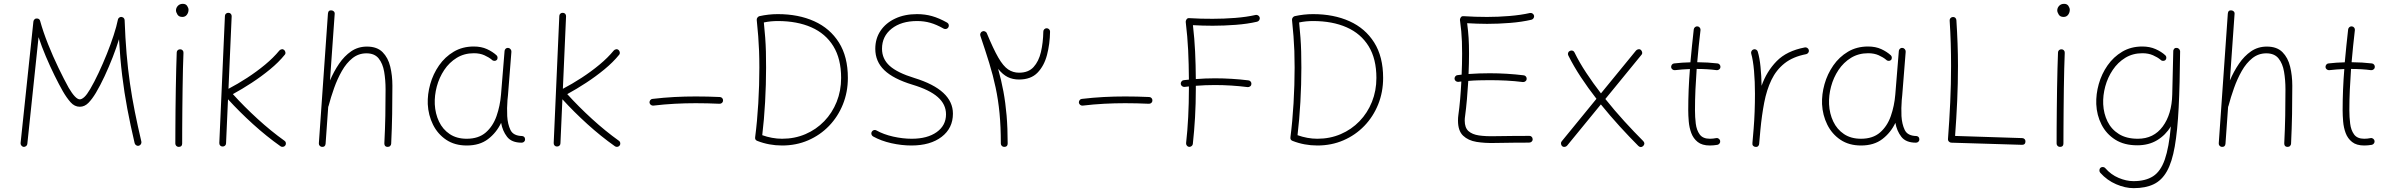

<svg xmlns="http://www.w3.org/2000/svg" viewBox="-20 -749 12481 1002"><path d="M103 17.6Q96.2 16.6 91.6 10.7Q86.9 4.9 87.4 -2L154.3 -636.7Q155.3 -644.5 161.4 -649.2Q167.5 -653.8 175.3 -652.3Q186.5 -650.9 189.5 -639.6Q205.1 -583 230.7 -518.8Q256.3 -454.6 285.2 -394.8Q314 -335 338.4 -291Q374 -230.5 396.5 -230.5Q406.7 -230.5 420.2 -242.7Q433.6 -254.9 450.7 -284.2Q472.2 -320.8 494.6 -368.7Q517.1 -416.5 537.6 -467.5Q558.1 -518.6 573.2 -565.2Q588.4 -611.8 595.2 -646Q596.7 -653.8 603.5 -658Q610.4 -662.1 617.7 -659.7Q624 -658.2 627.2 -653.1Q630.4 -647.9 630.4 -643.6Q633.8 -549.8 640.6 -469Q647.5 -388.2 658.2 -314Q668.9 -239.7 683.8 -165.5Q698.7 -91.3 717.8 -9.8Q719.2 -2.9 715.3 3.4Q711.4 9.8 704.1 11.7Q697.3 13.2 690.9 9.3Q684.6 5.4 682.6 -2Q660.6 -95.7 644.5 -180.9Q628.4 -266.1 617.7 -354.2Q606.9 -442.4 601.1 -544.4Q587.9 -501 568.1 -450.2Q548.3 -399.4 525.6 -350.8Q502.9 -302.2 480.5 -264.6Q460.9 -231.9 441.2 -211.9Q421.4 -191.9 396.5 -191.9Q369.1 -191.9 348.4 -215.3Q327.6 -238.8 308.1 -272.5Q287.6 -308.6 264.4 -355.7Q241.2 -402.8 219.2 -454.6Q197.3 -506.3 181.2 -555.2L122.6 2Q122.1 8.8 116.2 13.4Q110.4 18.1 103 17.6Z M898.4 -694.8Q898.4 -708 908.2 -718.5Q918 -729 934.1 -729Q949.7 -729 956.8 -718Q963.9 -707 963.9 -698.2Q963.9 -683.6 955.3 -672.1Q946.8 -660.6 931.6 -660.6Q913.6 -660.6 906 -673.1Q898.4 -685.5 898.4 -694.8ZM920.9 -491.7Q928.2 -491.7 933.1 -486.3Q938 -481 937.5 -473.1Q936 -439 934.8 -390.6Q933.6 -342.3 932.9 -287.4Q932.1 -232.4 931.6 -178Q931.2 -123.5 930.9 -77.1Q930.7 -30.8 930.7 0Q930.7 17.6 912.6 17.6Q905.3 17.6 900.1 12.5Q895 7.3 895 0Q895 -30.8 895.3 -77.1Q895.5 -123.5 896 -178Q896.5 -232.4 897.5 -287.6Q898.4 -342.8 899.7 -391.6Q900.9 -440.4 902.3 -475.1Q902.3 -482.4 907.7 -487.3Q913.1 -492.2 920.9 -491.7Z M1468.8 10.3Q1464.4 16.1 1457 17.3Q1449.7 18.6 1443.8 14.2Q1370.6 -37.6 1300.3 -101.3Q1230 -165 1169.9 -231L1159.7 -1Q1159.7 6.3 1154.3 11.2Q1148.9 16.1 1141.1 15.6Q1133.8 15.6 1128.9 10.3Q1124 4.9 1124.5 -2.9L1153.8 -665.5Q1153.8 -672.9 1159.2 -677.7Q1164.6 -682.6 1172.4 -682.1Q1179.7 -682.1 1184.6 -676.8Q1189.5 -671.4 1189 -663.6L1172.4 -285.6Q1220.2 -310.5 1269.8 -342.8Q1319.3 -375 1363.3 -411.4Q1407.2 -447.8 1438 -485.4Q1442.9 -490.7 1450.2 -491.9Q1457.5 -493.2 1462.9 -488.3Q1468.3 -483.4 1469.5 -475.8Q1470.7 -468.3 1465.8 -462.9Q1434.1 -423.8 1388.9 -386.7Q1343.8 -349.6 1293.7 -316.9Q1243.7 -284.2 1195.3 -257.8Q1254.4 -192.4 1324.2 -128.7Q1394 -64.9 1464.4 -14.6Q1470.7 -10.7 1471.9 -3.2Q1473.1 4.4 1468.8 10.3Z M1660.2 17.6Q1653.8 17.1 1648.7 12Q1643.6 6.8 1644 -1L1691.4 -677.7Q1692.9 -696.8 1710.4 -694.8Q1717.3 -694.3 1722.4 -689.2Q1727.5 -684.1 1726.6 -675.8L1702.1 -329.1Q1722.2 -376 1749.5 -416.3Q1776.9 -456.5 1812.7 -481.2Q1848.6 -505.9 1895 -505.9Q1947.8 -505.9 1976.6 -476.8Q2005.4 -447.8 2016.6 -401.4Q2027.8 -355 2027.8 -301.8Q2027.8 -226.6 2026.6 -153.8Q2025.4 -81.1 2021.5 0.5Q2021.5 6.8 2016.6 12.2Q2011.7 17.6 2003.4 17.6Q1985.8 17.6 1985.8 -0.5Q1989.7 -77.6 1991 -145Q1992.2 -212.4 1992.2 -282.2Q1992.2 -331.5 1984.9 -374.5Q1977.5 -417.5 1956.1 -444.1Q1934.6 -470.7 1892.6 -470.7Q1851.1 -470.7 1819.3 -445.3Q1787.6 -419.9 1764.2 -378.7Q1740.7 -337.4 1723.6 -289.3Q1706.5 -241.2 1694.8 -196.3Q1694.3 -193.4 1692.9 -191.4L1679.2 1Q1677.7 18.6 1660.2 17.6Z M2415.5 -24.9Q2477.5 -24.9 2515.1 -57.6Q2552.7 -90.3 2571.3 -143.3Q2589.8 -196.3 2594.7 -255.9L2613.3 -483.9Q2614.3 -490.7 2619.6 -495.4Q2625 -500 2632.3 -499Q2639.2 -498.5 2644.3 -492.4Q2649.4 -486.3 2648.9 -479L2630.9 -251Q2629.9 -238.8 2628.4 -227.1Q2625 -184.6 2627 -143.1Q2629.4 -101.1 2644 -70.6Q2658.7 -40 2705.1 -39.1Q2719.7 -37.1 2720.2 -22Q2720.7 -14.6 2715.3 -9.5Q2710 -4.4 2702.6 -4.4Q2649.9 -4.4 2626.2 -35.2Q2602.5 -65.9 2595.2 -107.9Q2570.8 -56.6 2527.1 -23.2Q2483.4 10.3 2416 10.3Q2353 10.3 2308.6 -19.5Q2264.2 -49.3 2239.7 -98.6Q2215.3 -147.9 2212.4 -205.6Q2210.4 -256.8 2225.3 -309.8Q2240.2 -362.8 2271.2 -407.5Q2302.2 -452.1 2347.9 -479.2Q2393.6 -506.3 2452.6 -506.3Q2491.7 -506.3 2521.5 -492.7Q2551.3 -479 2571.8 -460Q2576.7 -455.1 2576.7 -447.3Q2576.7 -439.5 2571.3 -435.1Q2566.4 -430.7 2558.6 -431.4Q2550.8 -432.1 2546.4 -437.5Q2531.2 -450.2 2507.8 -460.7Q2484.4 -471.2 2453.1 -471.2Q2402.8 -471.2 2363.8 -447.3Q2324.7 -423.3 2298.3 -383.8Q2272 -344.2 2259.5 -297.4Q2247.1 -250.5 2249 -205.1Q2251.5 -155.8 2271 -114.7Q2290.5 -73.7 2326.9 -49.3Q2363.3 -24.9 2415.5 -24.9Z M3213.9 10.3Q3209.5 16.1 3202.1 17.3Q3194.8 18.6 3189 14.2Q3115.7 -37.6 3045.4 -101.3Q2975.1 -165 2915 -231L2904.8 -1Q2904.8 6.3 2899.4 11.2Q2894 16.1 2886.2 15.6Q2878.9 15.6 2874 10.3Q2869.1 4.9 2869.6 -2.9L2898.9 -665.5Q2898.9 -672.9 2904.3 -677.7Q2909.7 -682.6 2917.5 -682.1Q2924.8 -682.1 2929.7 -676.8Q2934.6 -671.4 2934.1 -663.6L2917.5 -285.6Q2965.3 -310.5 3014.9 -342.8Q3064.5 -375 3108.4 -411.4Q3152.3 -447.8 3183.1 -485.4Q3188 -490.7 3195.3 -491.9Q3202.6 -493.2 3208 -488.3Q3213.4 -483.4 3214.6 -475.8Q3215.8 -468.3 3210.9 -462.9Q3179.2 -423.8 3134 -386.7Q3088.9 -349.6 3038.8 -316.9Q2988.8 -284.2 2940.4 -257.8Q2999.5 -192.4 3069.3 -128.7Q3139.2 -64.9 3209.5 -14.6Q3215.8 -10.7 3217 -3.2Q3218.3 4.4 3213.9 10.3Z M3369.6 -213.4Q3369.1 -220.2 3373.5 -226.3Q3377.9 -232.4 3385.3 -232.9Q3443.4 -239.7 3499 -242.7Q3554.7 -245.6 3610.8 -245.6Q3673.3 -245.6 3736.3 -242.7Q3743.7 -242.7 3748.8 -237.3Q3753.9 -231.9 3753.4 -224.1Q3753.4 -216.8 3747.8 -211.9Q3742.2 -207 3734.4 -207.5Q3671.4 -210.4 3610.8 -210.4Q3556.2 -210.4 3501.2 -207.5Q3446.3 -204.6 3389.2 -197.8Q3382.3 -197.3 3376.5 -201.7Q3370.6 -206.1 3369.6 -213.4Z M3942.9 -664.6Q3991.2 -675.3 4039.1 -675.3Q4147 -675.3 4229.2 -638.2Q4311.5 -601.1 4358.2 -527.1Q4404.8 -453.1 4404.8 -342.3Q4404.8 -268.6 4378.9 -204.3Q4353 -140.1 4306.6 -92Q4260.3 -43.9 4197.8 -16.8Q4135.3 10.3 4061.5 10.3Q3993.2 10.3 3932.1 -13.7Q3918.9 -18.6 3920.9 -32.7Q3931.6 -114.3 3937.3 -210.2Q3942.9 -306.2 3942.9 -396Q3942.9 -444.3 3941.4 -482.9Q3939.9 -521.5 3937 -559.8Q3934.1 -598.1 3929.2 -645Q3928.7 -651.9 3933.1 -657.5Q3937.5 -663.1 3942.9 -664.6ZM3966.3 -631.8Q3970.7 -589.4 3973.4 -553Q3976.1 -516.6 3977.1 -479Q3978 -441.4 3978 -396Q3978 -308.6 3972.9 -216.8Q3967.8 -125 3958 -43.5Q3982.4 -34.7 4008.8 -29.8Q4035.2 -24.9 4061.5 -24.9Q4127.4 -24.9 4183.6 -49.1Q4239.7 -73.2 4281.5 -116.5Q4323.2 -159.7 4346.4 -217.5Q4369.6 -275.4 4369.6 -342.3Q4369.6 -441.9 4329.1 -507.8Q4288.6 -573.7 4214.4 -606.4Q4140.1 -639.2 4039.1 -639.2Q4021 -639.2 4002.9 -637.5Q3984.9 -635.7 3966.3 -631.8Z M4929.2 -606.4Q4925.8 -600.1 4918.5 -598.1Q4911.1 -596.2 4904.8 -599.6Q4866.7 -621.1 4834.7 -630.1Q4802.7 -639.2 4766.1 -639.2Q4683.6 -639.2 4633.3 -599.4Q4583 -559.6 4583 -494.6Q4583 -441.4 4623 -405.3Q4663.1 -369.1 4752.4 -341.8Q4953.1 -279.8 4953.1 -155.8Q4953.1 -80.1 4894.3 -34.9Q4835.4 10.3 4736.3 10.3Q4685.1 10.3 4631.6 -1.7Q4578.1 -13.7 4536.1 -37.1Q4529.8 -41 4527.8 -48.1Q4525.9 -55.2 4529.3 -61Q4533.2 -67.9 4540.3 -70.1Q4547.4 -72.3 4553.7 -68.4Q4591.3 -47.4 4641.4 -36.1Q4691.4 -24.9 4737.8 -24.9Q4819.8 -24.9 4868.4 -59.6Q4917 -94.2 4917 -152.3Q4917 -204.6 4874 -242.4Q4831.1 -280.3 4741.7 -307.1Q4642.1 -337.4 4595 -382.8Q4547.9 -428.2 4547.9 -494.1Q4547.9 -547.9 4575.4 -588.6Q4603 -629.4 4652.1 -652.3Q4701.2 -675.3 4765.6 -675.3Q4807.1 -675.3 4843.8 -665Q4880.4 -654.8 4922.9 -630.9Q4929.2 -627.4 4931.2 -620.1Q4933.1 -612.8 4929.2 -606.4Z M5220.7 17.6Q5213.4 17.6 5208.3 12.5Q5203.1 7.3 5203.1 0Q5203.1 -87.9 5196.3 -158.2Q5189.5 -228.5 5176 -291.7Q5162.6 -355 5142.6 -419.9Q5122.6 -484.9 5096.2 -562.5Q5093.8 -569.3 5097.2 -576.4Q5100.6 -583.5 5107.4 -585.4Q5115.2 -588.4 5123 -583.5Q5127.9 -581.1 5129.9 -575.7Q5164.1 -493.2 5189.9 -448.5Q5215.8 -403.8 5241.2 -386.7Q5266.6 -369.6 5298.3 -369.6Q5347.2 -369.6 5374 -399.2Q5400.9 -428.7 5412.4 -477.5Q5423.8 -526.4 5424.8 -584Q5424.8 -591.3 5429.9 -596.4Q5435.1 -601.6 5442.4 -601.6Q5449.7 -601.6 5454.8 -596.4Q5460 -591.3 5460 -584Q5459 -519.5 5444.1 -462.4Q5429.2 -405.3 5394.5 -369.6Q5359.9 -334 5297.9 -334Q5265.1 -334 5239 -346.9Q5212.9 -359.9 5189 -389.6Q5205.6 -330.6 5216.6 -271.5Q5227.5 -212.4 5233.2 -146.2Q5238.8 -80.1 5238.8 0Q5238.8 17.6 5220.7 17.6Z M5610.4 -213.4Q5609.9 -220.2 5614.3 -226.3Q5618.7 -232.4 5626 -232.9Q5684.1 -239.7 5739.7 -242.7Q5795.4 -245.6 5851.6 -245.6Q5914.1 -245.6 5977.1 -242.7Q5984.4 -242.7 5989.5 -237.3Q5994.6 -231.9 5994.1 -224.1Q5994.1 -216.8 5988.5 -211.9Q5982.9 -207 5975.1 -207.5Q5912.1 -210.4 5851.6 -210.4Q5796.9 -210.4 5741.9 -207.5Q5687 -204.6 5629.9 -197.8Q5623 -197.3 5617.2 -201.7Q5611.3 -206.1 5610.4 -213.4Z M6142.1 -311Q6141.6 -317.9 6146 -324Q6150.4 -330.1 6157.7 -330.6Q6170.9 -332 6184.6 -333.5Q6184.1 -415 6180.7 -486.6Q6177.2 -558.1 6168 -634.8Q6167.5 -640.1 6172.1 -647.7Q6176.8 -655.3 6186.5 -654.3Q6216.8 -652.3 6247.6 -651.6Q6278.3 -650.9 6309.1 -650.9Q6366.2 -650.9 6425.8 -655.5Q6485.4 -660.2 6532.7 -670.9Q6539.6 -672.4 6545.9 -668.5Q6552.2 -664.6 6554.2 -657.2Q6555.7 -650.4 6551.8 -644Q6547.9 -637.7 6540.5 -635.7Q6490.2 -624 6429 -619.4Q6367.7 -614.7 6309.1 -614.7Q6255.9 -614.7 6205.6 -617.7Q6213.9 -546.4 6217 -479.2Q6220.2 -412.1 6220.7 -336.4Q6271 -340.3 6320.3 -340.3Q6364.3 -340.3 6408.2 -337.6Q6452.1 -335 6495.1 -329.6Q6502.4 -329.1 6507.1 -323Q6511.7 -316.9 6510.7 -310.1Q6510.3 -302.7 6504.2 -298.3Q6498 -293.9 6491.2 -294.4Q6448.7 -299.8 6405.8 -302.5Q6362.8 -305.2 6320.3 -305.2Q6271.5 -305.2 6220.7 -301.3Q6220.7 -293.5 6220.7 -284.7Q6220.7 -209 6216.6 -136.5Q6212.4 -64 6205.1 2Q6204.6 8.8 6198.5 13.4Q6192.4 18.1 6185.5 17.6Q6178.2 16.6 6173.8 10.7Q6169.4 4.9 6169.9 -2Q6177.2 -66.4 6180.9 -138.4Q6184.6 -210.4 6184.6 -284.7Q6184.6 -291.5 6184.6 -297.9Q6173.3 -296.9 6161.6 -295.4Q6154.8 -294.9 6148.9 -299.3Q6143.1 -303.7 6142.1 -311Z M6736.3 -664.6Q6784.7 -675.3 6832.5 -675.3Q6940.4 -675.3 7022.7 -638.2Q7105 -601.1 7151.6 -527.1Q7198.2 -453.1 7198.2 -342.3Q7198.2 -268.6 7172.4 -204.3Q7146.5 -140.1 7100.1 -92Q7053.7 -43.9 6991.2 -16.8Q6928.7 10.3 6855 10.3Q6786.6 10.3 6725.6 -13.7Q6712.4 -18.6 6714.4 -32.7Q6725.1 -114.3 6730.7 -210.2Q6736.3 -306.2 6736.3 -396Q6736.3 -444.3 6734.9 -482.9Q6733.4 -521.5 6730.5 -559.8Q6727.5 -598.1 6722.7 -645Q6722.2 -651.9 6726.6 -657.5Q6731 -663.1 6736.3 -664.6ZM6759.8 -631.8Q6764.2 -589.4 6766.8 -553Q6769.5 -516.6 6770.5 -479Q6771.5 -441.4 6771.5 -396Q6771.5 -308.6 6766.4 -216.8Q6761.2 -125 6751.5 -43.5Q6775.9 -34.7 6802.2 -29.8Q6828.6 -24.9 6855 -24.9Q6920.9 -24.9 6977.1 -49.1Q7033.2 -73.2 7075 -116.5Q7116.7 -159.7 7139.9 -217.5Q7163.1 -275.4 7163.1 -342.3Q7163.1 -441.9 7122.6 -507.8Q7082 -573.7 7007.8 -606.4Q6933.6 -639.2 6832.5 -639.2Q6814.5 -639.2 6796.4 -637.5Q6778.3 -635.7 6759.8 -631.8Z M7570.8 -337.4Q7570.3 -344.2 7574.7 -350.3Q7579.1 -356.4 7586.4 -356.9Q7597.2 -358.4 7607.9 -359.4Q7610.4 -416.5 7610.4 -468.8Q7610.4 -503.9 7609.4 -531.5Q7608.4 -559.1 7606 -585.7Q7603.5 -612.3 7599.1 -645Q7598.6 -650.4 7603.3 -658Q7607.9 -665.5 7617.7 -664.6Q7648.4 -662.6 7679.4 -661.6Q7710.4 -660.6 7740.7 -660.6Q7797.9 -660.6 7857.4 -665.5Q7917 -670.4 7964.4 -681.2Q7971.2 -682.6 7977.5 -678.7Q7983.9 -674.8 7985.8 -667.5Q7987.3 -660.6 7983.4 -654.3Q7979.5 -647.9 7972.2 -646Q7921.9 -634.3 7860.6 -629.4Q7799.3 -624.5 7740.7 -624.5Q7714.8 -624.5 7688.7 -625.5Q7662.6 -626.5 7636.7 -627.9Q7642.1 -585.9 7644.3 -551.3Q7646.5 -516.6 7646.5 -468.8Q7646.5 -418.5 7644 -362.8Q7697.3 -366.7 7754.4 -366.7Q7799.8 -366.7 7844 -364Q7888.2 -361.3 7931.6 -356Q7939 -355.5 7943.6 -349.4Q7948.2 -343.3 7947.3 -336.4Q7946.8 -329.1 7940.7 -324.7Q7934.6 -320.3 7927.7 -320.8Q7884.8 -326.2 7841.6 -328.4Q7798.3 -330.6 7754.4 -330.6Q7725.1 -330.6 7697.5 -329.8Q7669.9 -329.1 7642.6 -326.7Q7639.6 -277.8 7635.5 -230.5Q7631.3 -183.1 7626 -143.6Q7624 -131.8 7624 -119.6Q7624 -82.5 7643.6 -64.9Q7663.1 -47.4 7698.2 -42.2Q7733.4 -37.1 7781.2 -38.3Q7829.1 -39.6 7885.3 -39.6Q7904.8 -39.6 7923.6 -39.6Q7942.4 -39.6 7960.4 -40Q7967.8 -40.5 7973.1 -35.4Q7978.5 -30.3 7978.5 -22.5Q7979 -15.1 7973.6 -10Q7968.3 -4.9 7960.4 -4.9Q7942.4 -4.4 7923.6 -4.4Q7904.8 -4.4 7885.3 -4.4Q7834 -4.4 7781.7 -2.9Q7729.5 -1.5 7685.8 -8.5Q7642.1 -15.6 7615.5 -41Q7588.9 -66.4 7588.9 -119.6Q7588.9 -134.8 7590.8 -148.4Q7596.2 -186 7600.1 -231.2Q7604 -276.4 7606.4 -323.7Q7598.6 -322.8 7590.3 -321.8Q7583.5 -321.3 7577.6 -325.7Q7571.8 -330.1 7570.8 -337.4Z M8132.8 14.2Q8127.4 9.3 8126.5 1.7Q8125.5 -5.9 8129.9 -11.2L8311.5 -233.4Q8268.1 -289.1 8230.2 -346.4Q8192.4 -403.8 8164.6 -459.5Q8161.1 -466.3 8163.6 -473.4Q8166 -480.5 8172.9 -483.4Q8179.7 -486.8 8186.8 -484.6Q8193.8 -482.4 8196.8 -475.6Q8222.2 -423.3 8258.1 -369.1Q8293.9 -314.9 8335 -261.7L8518.1 -485.4Q8522.9 -490.7 8530.5 -491.9Q8538.1 -493.2 8543.5 -488.3Q8548.8 -483.4 8550 -475.8Q8551.3 -468.3 8546.4 -462.9L8357.9 -232.4Q8406.2 -171.9 8457.5 -115.7Q8508.8 -59.6 8555.7 -12.7Q8567.4 0 8555.7 12.7Q8543 24.4 8530.3 12.7Q8483.9 -33.7 8433.3 -89.1Q8382.8 -144.5 8334.5 -204.1L8158.2 11.2Q8153.3 16.6 8145.8 17.6Q8138.2 18.6 8132.8 14.2Z M8958.5 -398.4Q8958 -391.1 8951.9 -386.7Q8945.8 -382.3 8939 -382.8Q8891.6 -389.2 8834.5 -389.2Q8830.6 -335.4 8828.1 -281.7Q8825.7 -228 8825.7 -173.3Q8825.7 -138.2 8829.8 -104Q8834 -69.8 8850.3 -47.4Q8866.7 -24.9 8903.3 -24.9Q8919.4 -24.9 8936.5 -28.3Q8943.4 -29.8 8949.5 -25.4Q8955.6 -21 8957 -14.2Q8958.5 -6.8 8954.1 -0.7Q8949.7 5.4 8942.9 6.8Q8922.4 10.3 8903.3 10.3Q8862.8 10.3 8839.8 -8.1Q8816.9 -26.4 8806.4 -54.7Q8795.9 -83 8793.2 -114.7Q8790.5 -146.5 8790.5 -173.3Q8790.5 -228 8792.7 -281.7Q8794.9 -335.4 8799.3 -388.7Q8758.3 -387.2 8720.7 -382.8Q8713.9 -382.3 8708 -386.7Q8702.1 -391.1 8701.2 -398.4Q8700.7 -405.3 8705.1 -411.4Q8709.5 -417.5 8716.8 -418Q8758.3 -422.9 8801.8 -423.8Q8805.7 -467.3 8810.1 -510Q8814.5 -552.7 8819.3 -595.7Q8820.3 -603 8826.2 -607.7Q8832 -612.3 8838.9 -611.3Q8846.2 -610.8 8850.8 -604.7Q8855.5 -598.6 8854.5 -591.8Q8849.6 -549.8 8845.2 -508.1Q8840.8 -466.3 8837.4 -424.3Q8894 -423.8 8943.4 -418Q8950.2 -417.5 8954.8 -411.4Q8959.5 -405.3 8958.5 -398.4Z M9141.1 17.6Q9138.2 17.1 9135.3 16.1Q9124 10.7 9125.5 0Q9125.5 -0.5 9125.5 -2V-3.4Q9127 -22 9128.7 -40.5Q9130.4 -59.1 9131.8 -77.1Q9135.3 -119.6 9137 -166.5Q9138.7 -213.4 9138.7 -259.8Q9138.7 -323.2 9133.8 -379.4Q9128.9 -435.5 9119.1 -469.2Q9117.2 -476.1 9120.8 -482.7Q9124.5 -489.3 9131.3 -491.2Q9138.2 -493.7 9144.8 -490Q9151.4 -486.3 9153.3 -479.5Q9163.1 -447.3 9167.7 -400.6Q9172.4 -354 9173.3 -301.3Q9199.7 -376.5 9252 -429.9Q9304.2 -483.4 9398.9 -501.5Q9406.2 -502.9 9412.4 -498.5Q9418.5 -494.1 9419.9 -487.3Q9421.4 -480 9417 -473.9Q9412.6 -467.8 9405.8 -466.3Q9336.9 -453.1 9293.2 -418.5Q9249.5 -383.8 9224.6 -331.8Q9199.7 -279.8 9187 -213.6Q9174.3 -147.5 9167 -70.3Q9164.1 -31.7 9160.6 2Q9160.2 4.9 9159.2 7.8Q9153.8 19 9143.1 17.6Q9142.1 17.6 9141.1 17.6Z M9691.9 -24.9Q9753.9 -24.9 9791.5 -57.6Q9829.1 -90.3 9847.7 -143.3Q9866.2 -196.3 9871.1 -255.9L9889.6 -483.9Q9890.6 -490.7 9896 -495.4Q9901.4 -500 9908.7 -499Q9915.5 -498.5 9920.7 -492.4Q9925.8 -486.3 9925.3 -479L9907.2 -251Q9906.2 -238.8 9904.8 -227.1Q9901.4 -184.6 9903.3 -143.1Q9905.8 -101.1 9920.4 -70.6Q9935.1 -40 9981.4 -39.1Q9996.1 -37.1 9996.6 -22Q9997.1 -14.6 9991.7 -9.5Q9986.3 -4.4 9979 -4.4Q9926.3 -4.4 9902.6 -35.2Q9878.9 -65.9 9871.6 -107.9Q9847.2 -56.6 9803.5 -23.2Q9759.8 10.3 9692.4 10.3Q9629.4 10.3 9585 -19.5Q9540.5 -49.3 9516.1 -98.6Q9491.7 -147.9 9488.8 -205.6Q9486.8 -256.8 9501.7 -309.8Q9516.6 -362.8 9547.6 -407.5Q9578.6 -452.1 9624.3 -479.2Q9669.9 -506.3 9729 -506.3Q9768.1 -506.3 9797.9 -492.7Q9827.6 -479 9848.1 -460Q9853 -455.1 9853 -447.3Q9853 -439.5 9847.7 -435.1Q9842.8 -430.7 9835 -431.4Q9827.1 -432.1 9822.8 -437.5Q9807.6 -450.2 9784.2 -460.7Q9760.7 -471.2 9729.5 -471.2Q9679.2 -471.2 9640.1 -447.3Q9601.1 -423.3 9574.7 -383.8Q9548.3 -344.2 9535.9 -297.4Q9523.4 -250.5 9525.4 -205.1Q9527.8 -155.8 9547.4 -114.7Q9566.9 -73.7 9603.3 -49.3Q9639.6 -24.9 9691.9 -24.9Z M10171.4 -660.2Q10178.7 -661.1 10184.1 -656.2Q10189.5 -651.4 10189.9 -643.6Q10193.8 -582.5 10196 -522.9Q10198.2 -463.4 10198.2 -405.3Q10198.2 -313 10194.1 -222.2Q10189.9 -131.3 10183.1 -39.6L10533.2 -28.3Q10540.5 -28.3 10545.7 -23.2Q10550.8 -18.1 10550.3 -10.7Q10550.3 6.8 10532.7 6.8L10163.6 -4.4Q10156.7 -4.4 10151.1 -10Q10145.5 -15.6 10146 -23.4Q10153.3 -119.6 10157.7 -214.6Q10162.1 -309.6 10162.1 -405.3Q10162.1 -463.4 10160.4 -522Q10158.7 -580.6 10154.8 -641.6Q10154.3 -648.9 10158.9 -654.3Q10163.6 -659.7 10171.4 -660.2Z M10716.3 -694.8Q10716.3 -708 10726.1 -718.5Q10735.8 -729 10752 -729Q10767.6 -729 10774.7 -718Q10781.7 -707 10781.7 -698.2Q10781.7 -683.6 10773.2 -672.1Q10764.6 -660.6 10749.5 -660.6Q10731.4 -660.6 10723.9 -673.1Q10716.3 -685.5 10716.3 -694.8ZM10738.8 -491.7Q10746.1 -491.7 10751 -486.3Q10755.9 -481 10755.4 -473.1Q10753.9 -439 10752.7 -390.6Q10751.5 -342.3 10750.7 -287.4Q10750 -232.4 10749.5 -178Q10749 -123.5 10748.8 -77.1Q10748.5 -30.8 10748.5 0Q10748.5 17.6 10730.5 17.6Q10723.1 17.6 10718 12.5Q10712.9 7.3 10712.9 0Q10712.9 -30.8 10713.1 -77.1Q10713.4 -123.5 10713.9 -178Q10714.4 -232.4 10715.3 -287.6Q10716.3 -342.8 10717.5 -391.6Q10718.8 -440.4 10720.2 -475.1Q10720.2 -482.4 10725.6 -487.3Q10731 -492.2 10738.8 -491.7Z M11136.7 -24.9Q11219.7 -24.9 11266.8 -88.9Q11314 -152.8 11316.4 -255.9L11321.8 -483.9Q11322.3 -488.3 11324.7 -491.7Q11328.6 -498.5 11335.9 -499Q11338.4 -499.5 11340.8 -499Q11346.2 -498.5 11350.6 -494.6Q11355.5 -490.7 11356.9 -484.4Q11356.9 -484.4 11356.9 -484.4Q11357.4 -483.9 11357.4 -482.9Q11357.4 -481.4 11357.4 -479V-477.5Q11356 -309.1 11349.9 -187.7Q11343.8 -66.4 11329.6 15.1Q11315.4 96.7 11288.8 144.3Q11262.2 191.9 11219.7 212.4Q11177.2 232.9 11114.7 232.9Q11071.3 232.9 11023.9 212.6Q10976.6 192.4 10940.9 152.8Q10936 147.5 10936.3 139.6Q10936.5 131.8 10941.4 127Q10946.8 122.1 10954.6 122.6Q10962.4 123 10966.8 128.4Q10996.6 162.6 11036.6 179.4Q11076.7 196.3 11113.8 196.3Q11176.8 196.3 11216.3 170.9Q11255.9 145.5 11277.6 83.3Q11299.3 21 11309.1 -89.4Q11281.7 -43.9 11237.5 -17.3Q11193.4 9.3 11133.8 9.3Q11065.4 9.3 11018.8 -20.3Q10972.2 -49.8 10947.3 -98.9Q10922.4 -147.9 10919.9 -205.6Q10918 -257.3 10932.9 -310.3Q10947.8 -363.3 10978.8 -407.7Q11009.8 -452.1 11055.4 -479.2Q11101.1 -506.3 11160.2 -506.3Q11198.7 -506.3 11229.2 -492.9Q11259.8 -479.5 11280.8 -460Q11285.6 -455.1 11285.6 -447.5Q11285.6 -439.9 11280.3 -435.1Q11274.9 -430.7 11267.1 -431.4Q11259.3 -432.1 11254.9 -437.5Q11239.7 -450.2 11215.8 -460.7Q11191.9 -471.2 11160.6 -471.2Q11110.4 -471.2 11071.3 -447.3Q11032.2 -423.3 11005.9 -384Q10979.5 -344.7 10966.8 -297.9Q10954.1 -251 10956.1 -205.1Q10958.5 -155.8 10978.8 -114.7Q10999 -73.7 11038.3 -49.3Q11077.6 -24.9 11136.7 -24.9Z M11575.2 17.6Q11568.8 17.1 11563.7 12Q11558.6 6.8 11559.1 -1L11606.4 -677.7Q11607.9 -696.8 11625.5 -694.8Q11632.3 -694.3 11637.5 -689.2Q11642.6 -684.1 11641.6 -675.8L11617.2 -329.1Q11637.2 -376 11664.6 -416.3Q11691.9 -456.5 11727.8 -481.2Q11763.7 -505.9 11810.1 -505.9Q11862.8 -505.9 11891.6 -476.8Q11920.4 -447.8 11931.6 -401.4Q11942.9 -355 11942.9 -301.8Q11942.9 -226.6 11941.7 -153.8Q11940.4 -81.1 11936.5 0.5Q11936.5 6.8 11931.6 12.2Q11926.8 17.6 11918.5 17.6Q11900.9 17.6 11900.9 -0.5Q11904.8 -77.6 11906 -145Q11907.2 -212.4 11907.2 -282.2Q11907.2 -331.5 11899.9 -374.5Q11892.6 -417.5 11871.1 -444.1Q11849.6 -470.7 11807.6 -470.7Q11766.1 -470.7 11734.4 -445.3Q11702.6 -419.9 11679.2 -378.7Q11655.8 -337.4 11638.7 -289.3Q11621.6 -241.2 11609.9 -196.3Q11609.4 -193.4 11607.9 -191.4L11594.2 1Q11592.8 18.6 11575.2 17.6Z M12373.5 -398.4Q12373 -391.1 12366.9 -386.7Q12360.8 -382.3 12354 -382.8Q12306.6 -389.2 12249.5 -389.2Q12245.6 -335.4 12243.2 -281.7Q12240.7 -228 12240.7 -173.3Q12240.7 -138.2 12244.9 -104Q12249 -69.8 12265.4 -47.4Q12281.7 -24.9 12318.4 -24.9Q12334.5 -24.9 12351.6 -28.3Q12358.4 -29.8 12364.5 -25.4Q12370.6 -21 12372.1 -14.2Q12373.5 -6.8 12369.1 -0.7Q12364.7 5.4 12357.9 6.8Q12337.4 10.3 12318.4 10.3Q12277.8 10.3 12254.9 -8.1Q12231.9 -26.4 12221.4 -54.7Q12210.9 -83 12208.3 -114.7Q12205.6 -146.5 12205.6 -173.3Q12205.6 -228 12207.8 -281.7Q12210 -335.4 12214.4 -388.7Q12173.3 -387.2 12135.7 -382.8Q12128.9 -382.3 12123 -386.7Q12117.2 -391.1 12116.2 -398.4Q12115.7 -405.3 12120.1 -411.4Q12124.5 -417.5 12131.8 -418Q12173.3 -422.9 12216.8 -423.8Q12220.7 -467.3 12225.1 -510Q12229.5 -552.7 12234.4 -595.7Q12235.4 -603 12241.2 -607.7Q12247.1 -612.3 12253.9 -611.3Q12261.2 -610.8 12265.9 -604.7Q12270.5 -598.6 12269.5 -591.8Q12264.6 -549.8 12260.3 -508.1Q12255.9 -466.3 12252.4 -424.3Q12309.1 -423.8 12358.4 -418Q12365.2 -417.5 12369.9 -411.4Q12374.5 -405.3 12373.5 -398.4Z"/></svg>

Font: Mikhak-DS2-FD ExtraLight
Style: Regular
Weight: 200
Designer: Amin Abedi
Version: Version 3.2